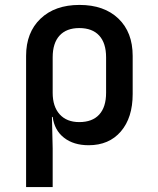

<svg xmlns="http://www.w3.org/2000/svg" viewBox="-20 -580 640 780"><path d="M86 180V-353Q86 -448 144.5 -504Q203 -560 303 -560Q403 -560 461 -504.5Q519 -449 519 -353V-198Q519 -102 471 -46Q423 10 340 10Q279 10 240 -20.5Q201 -51 194 -105H191L194 23V180ZM302 -84Q355 -84 383 -114.5Q411 -145 411 -203V-347Q411 -405 383 -435.5Q355 -466 302 -466Q250 -466 222 -435.5Q194 -405 194 -347V-203Q194 -147 222.5 -115.5Q251 -84 302 -84Z"/></svg>

Font: JetBrains Mono SemiBold
Style: Regular
Weight: 472
Monospace: yes
Designer: Philipp Nurullin, Konstantin Bulenkov
Foundry: JetBrains
Version: Version 2.305; ttfautohint (v1.8.4.7-5d5b)